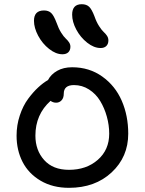

<svg xmlns="http://www.w3.org/2000/svg" viewBox="-20 -984 691 916"><path d="M460 -754.9Q428.2 -754.9 396 -780.3Q363.8 -805.7 344 -842.8Q324.2 -879.9 324.2 -914.1Q324.2 -963.9 370.1 -963.9Q392.1 -963.9 405 -951.9Q418 -939.9 431.2 -904.8Q440.4 -878.4 452.9 -859.1Q465.3 -839.8 474.6 -831.5Q483.9 -823.2 490.5 -813.2Q497.1 -803.2 497.1 -791Q497.1 -774.4 487.3 -764.6Q477.5 -754.9 460 -754.9ZM277.8 -725.1Q246.6 -725.1 214.4 -750.5Q182.1 -775.9 162.1 -813.5Q142.1 -851.1 142.1 -884.8Q142.1 -934.1 189.9 -934.1Q211.4 -934.1 224.1 -922.1Q236.8 -910.2 250 -875Q259.3 -848.1 271.7 -828.4Q284.2 -808.6 293.5 -800.3Q302.7 -792 309.3 -782.2Q315.9 -772.5 315.9 -761.2Q315.9 -744.6 306.2 -734.9Q296.4 -725.1 277.8 -725.1ZM309.1 -87.9Q231.4 -87.9 173.8 -121.8Q116.2 -155.8 87.6 -211.7Q59.1 -267.6 59.1 -336.9Q59.1 -387.2 74.5 -433.3Q89.8 -479.5 114 -512.2Q138.2 -544.9 162.4 -567.1Q186.5 -589.4 209 -602.1Q223.1 -629.4 252.9 -646.2Q282.7 -663.1 324.2 -663.1Q405.8 -663.1 467.8 -618.9Q529.8 -574.7 560.8 -503.4Q591.8 -432.1 591.8 -346.2Q591.8 -235.4 512.7 -161.6Q433.6 -87.9 309.1 -87.9ZM148.9 -336.9Q148.9 -267.1 190.7 -220.5Q232.4 -173.8 309.1 -173.8Q392.1 -173.8 446.5 -221.4Q501 -269 501 -346.2Q501 -387.2 489.7 -427.7Q478.5 -468.3 458 -502.2Q437.5 -536.1 404.8 -557.1Q372.1 -578.1 333 -578.1Q284.2 -578.1 284.2 -537.1Q284.2 -516.6 273.7 -505.4Q263.2 -494.1 248 -494.1Q232.9 -494.1 221.2 -502.9Q148.9 -438 148.9 -336.9Z"/></svg>

Font: Shantell Sans Irregular Bouncy
Style: Regular
Weight: 400
Designer: Stephen Nixon, Anya Danilova, Shantell Martin
Foundry: Arrow Type
Version: Version 1.006;[9816181b4]